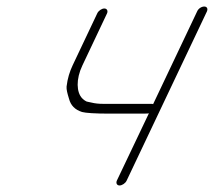

<svg xmlns="http://www.w3.org/2000/svg" viewBox="-20 -521 655 588"><path d="M583.7 -486 448.9 -202C447.2 -203 445.2 -203 444.2 -203H294.2C283.2 -203 271.5 -204 259.4 -207L245.4 -210C242.7 -211 237.7 -214 231.6 -220C214.3 -238 211.9 -278 232.5 -321L307.8 -480C311.3 -488 307.5 -495 299.5 -495C291.5 -495 281.3 -488 277.8 -480L202.5 -321C193.5 -302 186.8 -281 183.9 -256C183.1 -247 186.3 -235 191.2 -219C196.6 -198 209.5 -185 231.3 -178C242.3 -175 270.7 -173 315.7 -173H394.7C419.7 -173 433.7 -173 436 -174L337.9 32C334.4 40 338.1 47 346.1 47C354.1 47 364.4 40 367.9 32L613.7 -486C617.5 -495 613.4 -501 605.4 -501C597.4 -501 587.5 -495 583.7 -486Z"/></svg>

Font: MewTooHand
Style: UltIta
Weight: 400
Designer: Mew Too, Robert Jablonski
Version: Version 0.77